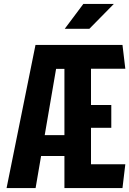

<svg xmlns="http://www.w3.org/2000/svg" viewBox="-20 -959 660 979"><path d="M308.5 0H604.5L619 -121.5H444V-307.5H547.5V-423.5H444V-608.5H619L604.5 -730H161L13.5 0H161.5L189.5 -163.5H308.5ZM208 -270 266 -608H308.5V-270ZM310 -812 405 -939H560.5L435.5 -812Z"/></svg>

Font: Monaspace Argon
Style: Bold
Weight: 700
Designer: Riley Cran & the Lettermatic Team
Foundry: Lettermatic
Version: Version 1.000 (Monaspace Argon)